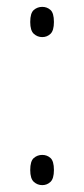

<svg xmlns="http://www.w3.org/2000/svg" viewBox="-20 -534 246 559"><path d="M103 -426Q89 -426 78.5 -435.5Q68 -445 68 -470Q68 -496 78.5 -505Q89 -514 103 -514Q117 -514 127 -505Q137 -496 137 -470Q137 -445 127 -435.5Q117 -426 103 -426ZM103 5Q89 5 78.5 -4.5Q68 -14 68 -39Q68 -65 78.5 -74Q89 -83 103 -83Q117 -83 127 -74Q137 -65 137 -39Q137 -14 127 -4.5Q117 5 103 5Z"/></svg>

Font: Noto Serif Condensed ExtraLight
Style: Regular
Weight: 200
Width: 3
Designer: Monotype Design Team
Foundry: Monotype Imaging Inc.
Version: Version 2.013; ttfautohint (v1.8.4.7-5d5b)